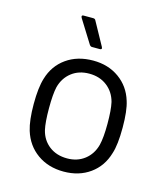

<svg xmlns="http://www.w3.org/2000/svg" viewBox="-107 -782 750 872"><g transform="rotate(15 268.0 -346.0)"><path d="M273 8Q201 8 149 -29Q97 -66 77 -131Q63 -177 63 -254Q63 -331 77 -376Q96 -440 148 -477Q200 -514 274 -514Q345 -514 396.5 -477Q448 -440 467 -377Q481 -334 481 -254Q481 -173 467 -131Q448 -66 396.5 -29Q345 8 273 8ZM273 -54Q321 -54 355 -80.5Q389 -107 401 -152Q410 -188 410 -253Q410 -319 402 -354Q390 -399 355.5 -425.5Q321 -452 272 -452Q223 -452 189 -425.5Q155 -399 143 -354Q135 -319 135 -253Q135 -187 143 -152Q154 -107 188.5 -80.5Q223 -54 273 -54ZM295 -584Q297 -580 297 -578Q297 -572 288 -572H252Q245 -572 240 -579L172 -688Q170 -692 170 -694Q170 -700 178 -700H223Q232 -700 235 -693Z"/></g></svg>

Font: LinhAnh
Style: Regular
Weight: 400
Designer: Jeremy Tribby
Foundry: Tribby Type
Version: Version 1.408